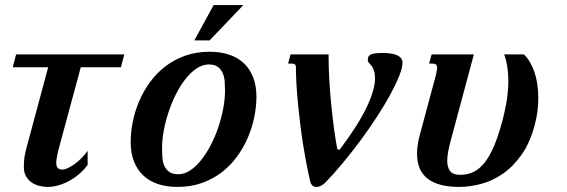

<svg xmlns="http://www.w3.org/2000/svg" viewBox="-20 -736 2264 767"><path d="M30.8 -467.3 44.4 -518.6H476.6L462.9 -467.3H302.7L218.8 -157.2Q210.4 -126.5 207.5 -109.6Q204.6 -92.8 204.6 -85.9Q204.6 -71.3 210.9 -64.9Q217.3 -58.6 227.5 -58.6Q238.8 -58.6 252.4 -65.2Q266.1 -71.8 280.3 -82.3Q294.4 -92.8 307.4 -106.2Q320.3 -119.6 330.1 -133.3V-77.1Q314 -55.7 294.4 -39.3Q274.9 -22.9 253.9 -12Q232.9 -1 211.4 4.9Q189.9 10.7 169.9 10.7Q152.3 10.7 135.3 6.1Q118.2 1.5 104.7 -8.3Q91.3 -18.1 83.3 -33.2Q75.2 -48.3 75.2 -68.8Q75.2 -89.8 77.6 -106.9Q80.1 -124 85.4 -143.6L172.4 -467.3Z M878.9 -374Q878.9 -390.6 877.7 -409.2Q876.5 -427.7 870.1 -443.1Q863.8 -458.5 850.6 -468.5Q837.4 -478.5 814 -478.5Q789.6 -478.5 766.1 -463.1Q742.7 -447.8 721.9 -421.6Q701.2 -395.5 683.8 -361.6Q666.5 -327.6 654.1 -290.5Q641.6 -253.4 634.5 -215.6Q627.4 -177.7 627.4 -144.5Q627.4 -127.4 628.4 -109.1Q629.4 -90.8 635.7 -75.4Q642.1 -60.1 655 -50Q668 -40 692.4 -40Q716.8 -40 740 -55.4Q763.2 -70.8 783.9 -96.9Q804.7 -123 822.3 -157Q839.8 -190.9 852.3 -228Q864.7 -265.1 871.8 -302.7Q878.9 -340.3 878.9 -374ZM689 10.7Q646 10.7 611.3 -0.7Q576.7 -12.2 552.5 -34.9Q528.3 -57.6 515.1 -91.3Q502 -125 502 -168.9Q502 -208 510.5 -250Q519 -292 536.1 -332Q553.2 -372.1 579.3 -408Q605.5 -443.8 640.4 -470.7Q675.3 -497.6 719.5 -513.4Q763.7 -529.3 817.4 -529.3Q860.4 -529.3 895 -517.8Q929.7 -506.3 953.9 -483.6Q978 -460.9 991.2 -427.2Q1004.4 -393.6 1004.4 -349.6Q1004.4 -310.5 995.8 -268.6Q987.3 -226.6 970.2 -186.5Q953.1 -146.5 927 -110.6Q900.9 -74.7 866 -47.9Q831.1 -21 786.9 -5.1Q742.7 10.7 689 10.7ZM833.5 -715.8H952.1L817.4 -574.7H756.3Z M1162.1 -467.3Q1162.1 -475.6 1158 -478.8Q1153.8 -481.9 1146.5 -481.9H1130.9L1140.6 -518.6H1292.5Q1292.5 -466.3 1295.7 -413.1Q1298.8 -359.9 1304 -310.3Q1309.1 -260.7 1314.9 -218Q1320.8 -175.3 1326.7 -144Q1327.6 -138.2 1333 -138.2Q1337.9 -138.2 1340.8 -143.1Q1413.1 -240.2 1445.6 -309.3Q1478 -378.4 1478 -421.9Q1478 -443.4 1473.6 -455.1Q1469.2 -466.8 1463.6 -473.9Q1458 -481 1453.6 -485.6Q1449.2 -490.2 1449.2 -497.6Q1449.7 -504.9 1452.1 -510Q1454.6 -515.1 1461.2 -518.3Q1467.8 -521.5 1479.5 -522.9Q1491.2 -524.4 1511.2 -524.4Q1522 -524.4 1535.4 -522.9Q1548.8 -521.5 1560.5 -517.6Q1572.3 -513.7 1580.1 -505.9Q1587.9 -498 1587.9 -485.8Q1587.9 -465.8 1575 -433.1Q1562 -400.4 1539.8 -359.4Q1517.6 -318.4 1487.5 -272Q1457.5 -225.6 1423.1 -179Q1388.7 -132.3 1351.8 -87.6Q1314.9 -43 1278.8 -5.9Q1273.4 -0.5 1263.9 5.1Q1254.4 10.7 1244.1 10.7Q1232.9 10.7 1227.3 4.4Q1221.7 -2 1220.2 -7.3Q1212.4 -39.6 1205.1 -77.4Q1197.8 -115.2 1191.2 -156.2Q1184.6 -197.3 1179.4 -239.3Q1174.3 -281.2 1170.4 -321.8Q1166.5 -362.3 1164.3 -399.4Q1162.1 -436.5 1162.1 -467.3Z M1720.7 -433.6Q1723.1 -443.8 1724.6 -451.4Q1726.1 -459 1726.1 -464.4Q1726.1 -474.6 1721.4 -478.3Q1716.8 -481.9 1708 -481.9H1694.3L1704.1 -518.6H1873L1780.3 -173.3Q1774.4 -151.4 1770.5 -130.9Q1766.6 -110.4 1766.6 -93.3Q1766.6 -68.4 1777.8 -53Q1789.1 -37.6 1818.8 -37.6Q1847.7 -37.6 1871.8 -49.3Q1896 -61 1916 -86.4Q1936 -111.8 1953.1 -151.6Q1970.2 -191.4 1985.4 -247.6Q1989.3 -261.7 1993.7 -280.5Q1998 -299.3 2002 -320.8Q2005.9 -342.3 2008.3 -366.2Q2010.7 -390.1 2010.7 -414.6Q2010.7 -441.4 2006.8 -467.5Q2002.9 -493.7 1994.1 -518.6H2072.8Q2099.6 -493.2 2115 -447.8Q2130.4 -402.3 2130.4 -344.7Q2130.4 -318.4 2127 -291Q2123.5 -263.7 2115.7 -235.4Q2096.7 -164.1 2062.7 -116.7Q2028.8 -69.3 1987.3 -41Q1945.8 -12.7 1900.9 -1Q1856 10.7 1814.5 10.7Q1646 10.7 1646 -121.6Q1646 -155.8 1656.7 -195.8Z"/></svg>

Font: Arian AMU Serif
Style: Bold Italic
Weight: 700
Italic angle: -15°
Designer: Ruben Hakobyan (Tarumian)
Foundry: Ruben Hakobyan (Tarumian)
Version: Version 1.002